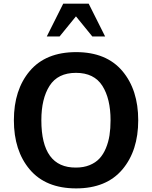

<svg xmlns="http://www.w3.org/2000/svg" viewBox="-20 -1021 833 1054"><path d="M557.1 -820.8H486.8L397 -931.2L307.1 -820.8H236.8L327.1 -1001H466.8ZM651.9 -90.8Q564 13.2 397.9 13.2Q231 13.2 143.1 -90.8Q56.2 -193.8 56.2 -360.8Q56.2 -527.8 143.1 -630.9Q231 -734.9 397.9 -734.9Q564 -734.9 651.9 -630.9Q738.8 -527.8 738.8 -360.8Q738.8 -193.8 651.9 -90.8ZM586.9 -360.8Q586.9 -479 542 -549.8Q496.6 -621.1 397 -621.1Q297.4 -621.1 252 -549.8Q207 -479 207 -360.8Q207 -99.6 397 -101.1Q439 -101.1 471.9 -114.5Q504.9 -127.9 526.1 -150.9Q547.4 -173.8 561.3 -207.3Q575.2 -240.7 581.1 -278.3Q586.9 -315.9 586.9 -360.8Z"/></svg>

Font: Perun
Style: Bold
Weight: 700
Foundry: Copyright (c) Stefan Peev, Context Ltd, 2016
Version: Version 1.0000